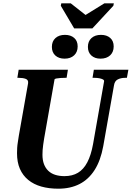

<svg xmlns="http://www.w3.org/2000/svg" viewBox="-20 -1132 797 1162"><path d="M429 -960H539L666 -1097L669 -1112H612L463 -1020H525L408 -1112H351L348 -1097ZM247 -293Q244 -274 241.5 -256.5Q239 -239 238 -224.5Q237 -210 237 -196Q237 -163 246 -139Q255 -115 272 -98.5Q289 -82 314 -74Q339 -66 370 -66Q418 -66 452 -86.5Q486 -107 508.5 -150Q531 -193 543 -259L610 -640Q611 -647 602.5 -651.5Q594 -656 580.5 -658.5Q567 -661 551 -661H540L548 -710H757L748 -661H738Q712 -661 693 -651.5Q674 -642 670 -616L605 -248Q589 -160 552.5 -103Q516 -46 461 -18Q406 10 333 10Q276 10 230 -3Q184 -16 151 -43Q118 -70 100.5 -110Q83 -150 83 -205Q83 -221 84 -237.5Q85 -254 88 -272Q91 -290 94 -311L150 -628Q153 -648 136 -654.5Q119 -661 93 -661H85L93 -710H391L383 -661H374Q361 -661 346 -660Q331 -659 321 -657Q311 -655 310 -651ZM371 -777Q336 -777 315 -796Q294 -815 294 -848Q294 -882 315.5 -901.5Q337 -921 373 -921Q408 -921 429 -902.5Q450 -884 450 -851Q450 -817 428.5 -797Q407 -777 371 -777ZM588 -777Q554 -777 533 -796Q512 -815 512 -848Q512 -882 533.5 -901.5Q555 -921 591 -921Q626 -921 647 -902.5Q668 -884 668 -851Q668 -817 646.5 -797Q625 -777 588 -777Z"/></svg>

Font: Roboto Serif 72pt SemiCondensed SemiBold
Style: Italic
Weight: 600
Width: 4
Italic angle: -10°
Designer: Greg Gazdowicz
Foundry: Commercial Type
Version: Version 1.008